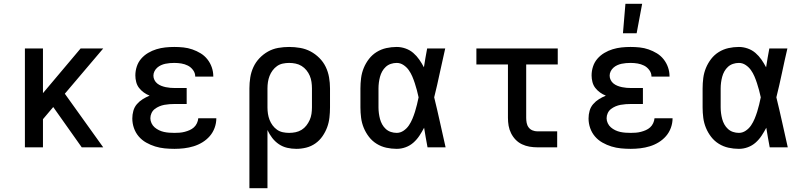

<svg xmlns="http://www.w3.org/2000/svg" viewBox="-20 -775 4240 1010"><path d="M111 0V-520H206V-285L404 -520H523L321 -282L523 0H410L260 -212L206 -148V0Z M898 8Q872 8 846.5 5.5Q821 3 796.5 -4.5Q772 -12 749 -25Q726 -38 709.5 -57.5Q693 -77 684.5 -101.5Q676 -126 676 -152Q676 -172 681.5 -192Q687 -212 700.5 -227.5Q714 -243 731 -253.5Q748 -264 767 -272Q751 -278 736.5 -288.5Q722 -299 711.5 -312.5Q701 -326 696.5 -343.5Q692 -361 692 -378Q692 -402 699.5 -425Q707 -448 722.5 -466Q738 -484 759 -496.5Q780 -509 803 -516Q826 -523 849.5 -525.5Q873 -528 897 -528Q921 -528 945 -525.5Q969 -523 992 -515Q1015 -507 1035.5 -494.5Q1056 -482 1071 -463Q1086 -444 1094 -421Q1102 -398 1102 -374V-372H1007V-373Q1007 -391 995.5 -406.5Q984 -422 968 -430Q952 -438 934 -441Q916 -444 897 -444Q885 -444 873 -443Q861 -442 849.5 -439.5Q838 -437 827 -432Q816 -427 807 -419Q798 -411 792.5 -400Q787 -389 787 -377Q787 -365 792.5 -354Q798 -343 807.5 -335.5Q817 -328 828.5 -323.5Q840 -319 852 -316.5Q864 -314 876 -313Q888 -312 900 -312H962V-228H900Q886 -228 872 -227Q858 -226 844.5 -223.5Q831 -221 818 -215.5Q805 -210 794 -201.5Q783 -193 777 -180Q771 -167 771 -153Q771 -140 777 -127Q783 -114 793.5 -105Q804 -96 816.5 -90Q829 -84 842.5 -81Q856 -78 870 -77Q884 -76 898 -76Q911 -76 924.5 -77Q938 -78 951.5 -81.5Q965 -85 977.5 -90.5Q990 -96 1000 -105Q1010 -114 1016 -127Q1022 -140 1023 -153H1118Q1118 -127 1109 -102.5Q1100 -78 1083.5 -59Q1067 -40 1045 -26.5Q1023 -13 998.5 -5.5Q974 2 948.5 5Q923 8 898 8Z M1292 215V-310Q1292 -339 1296.5 -367.5Q1301 -396 1313 -422Q1325 -448 1345 -469Q1365 -490 1390 -504Q1415 -518 1443.5 -523Q1472 -528 1501 -528Q1530 -528 1559 -523Q1588 -518 1613.5 -504.5Q1639 -491 1660 -470Q1681 -449 1693.5 -423Q1706 -397 1711 -368Q1716 -339 1716 -310V-210Q1716 -183 1713 -156.5Q1710 -130 1701 -105.5Q1692 -81 1676.5 -58.5Q1661 -36 1639 -20.5Q1617 -5 1591 1.5Q1565 8 1539 8Q1514 8 1490.5 2.5Q1467 -3 1447 -16.5Q1427 -30 1412 -49.5Q1397 -69 1387 -91V215ZM1501 -76Q1518 -76 1535 -79.5Q1552 -83 1566.5 -92Q1581 -101 1591.5 -114.5Q1602 -128 1609 -143.5Q1616 -159 1618.5 -176Q1621 -193 1621 -210V-310Q1621 -327 1618.5 -344Q1616 -361 1609.5 -376.5Q1603 -392 1592 -405.5Q1581 -419 1566.5 -428Q1552 -437 1535 -440.5Q1518 -444 1501 -444Q1484 -444 1467.5 -440.5Q1451 -437 1437.5 -427.5Q1424 -418 1414 -404.5Q1404 -391 1398 -375.5Q1392 -360 1389.5 -343.5Q1387 -327 1387 -310V-210Q1387 -193 1389.5 -176.5Q1392 -160 1398 -144.5Q1404 -129 1414 -115.5Q1424 -102 1437.5 -92.5Q1451 -83 1467.5 -79.5Q1484 -76 1501 -76Z M2067 8Q2039 8 2012 2Q1985 -4 1961.5 -18.5Q1938 -33 1921 -55Q1904 -77 1893.5 -102.5Q1883 -128 1879.5 -155.5Q1876 -183 1876 -210V-310Q1876 -337 1879.5 -364.5Q1883 -392 1893.5 -417.5Q1904 -443 1921 -465Q1938 -487 1961.5 -501.5Q1985 -516 2012 -522Q2039 -528 2067 -528Q2090 -528 2113 -520Q2136 -512 2154 -496.5Q2172 -481 2185.5 -461.5Q2199 -442 2210 -421Q2214 -446 2218 -470.5Q2222 -495 2227 -520H2322Q2307 -456 2293.5 -391.5Q2280 -327 2264 -263Q2280 -198 2294.5 -132Q2309 -66 2324 0H2229Q2224 -26 2219.5 -52Q2215 -78 2211 -103Q2200 -82 2186.5 -61.5Q2173 -41 2155 -25Q2137 -9 2114 -0.5Q2091 8 2067 8ZM2067 -76Q2086 -76 2103 -87.5Q2120 -99 2131 -115.5Q2142 -132 2149.5 -150Q2157 -168 2163 -187Q2169 -206 2173.5 -225Q2178 -244 2182 -263Q2178 -282 2173 -300.5Q2168 -319 2162 -337.5Q2156 -356 2148.5 -373.5Q2141 -391 2130 -406.5Q2119 -422 2102.5 -433Q2086 -444 2067 -444Q2051 -444 2036 -439Q2021 -434 2009.5 -423.5Q1998 -413 1990.5 -399.5Q1983 -386 1979 -371Q1975 -356 1973 -340.5Q1971 -325 1971 -310V-210Q1971 -195 1973 -179.5Q1975 -164 1979 -149Q1983 -134 1990.5 -120.5Q1998 -107 2009.5 -96.5Q2021 -86 2036 -81Q2051 -76 2067 -76Z M2807 0Q2786 0 2765.5 -3.5Q2745 -7 2726 -16Q2707 -25 2692.5 -40Q2678 -55 2668.5 -74Q2659 -93 2655.5 -113.5Q2652 -134 2652 -155V-436H2486V-520H2914V-436H2748V-155Q2748 -142 2750.5 -128.5Q2753 -115 2761 -104.5Q2769 -94 2781.5 -89Q2794 -84 2807 -84H2911V0Z M3298 8Q3272 8 3246.5 5.5Q3221 3 3196.5 -4.5Q3172 -12 3149 -25Q3126 -38 3109.5 -57.5Q3093 -77 3084.5 -101.5Q3076 -126 3076 -152Q3076 -172 3081.5 -192Q3087 -212 3100.5 -227.5Q3114 -243 3131 -253.5Q3148 -264 3167 -272Q3151 -278 3136.5 -288.5Q3122 -299 3111.5 -312.5Q3101 -326 3096.5 -343.5Q3092 -361 3092 -378Q3092 -402 3099.5 -425Q3107 -448 3122.5 -466Q3138 -484 3159 -496.5Q3180 -509 3203 -516Q3226 -523 3249.5 -525.5Q3273 -528 3297 -528Q3321 -528 3345 -525.5Q3369 -523 3392 -515Q3415 -507 3435.5 -494.5Q3456 -482 3471 -463Q3486 -444 3494 -421Q3502 -398 3502 -374V-372H3407V-373Q3407 -391 3395.5 -406.5Q3384 -422 3368 -430Q3352 -438 3334 -441Q3316 -444 3297 -444Q3285 -444 3273 -443Q3261 -442 3249.5 -439.5Q3238 -437 3227 -432Q3216 -427 3207 -419Q3198 -411 3192.5 -400Q3187 -389 3187 -377Q3187 -365 3192.5 -354Q3198 -343 3207.5 -335.5Q3217 -328 3228.5 -323.5Q3240 -319 3252 -316.5Q3264 -314 3276 -313Q3288 -312 3300 -312H3362V-228H3300Q3286 -228 3272 -227Q3258 -226 3244.5 -223.5Q3231 -221 3218 -215.5Q3205 -210 3194 -201.5Q3183 -193 3177 -180Q3171 -167 3171 -153Q3171 -140 3177 -127Q3183 -114 3193.5 -105Q3204 -96 3216.5 -90Q3229 -84 3242.5 -81Q3256 -78 3270 -77Q3284 -76 3298 -76Q3311 -76 3324.5 -77Q3338 -78 3351.5 -81.5Q3365 -85 3377.5 -90.5Q3390 -96 3400 -105Q3410 -114 3416 -127Q3422 -140 3423 -153H3518Q3518 -127 3509 -102.5Q3500 -78 3483.5 -59Q3467 -40 3445 -26.5Q3423 -13 3398.5 -5.5Q3374 2 3348.5 5Q3323 8 3298 8ZM3257 -600 3270 -755H3358L3329 -600Z M3867 8Q3839 8 3812 2Q3785 -4 3761.5 -18.5Q3738 -33 3721 -55Q3704 -77 3693.5 -102.5Q3683 -128 3679.5 -155.5Q3676 -183 3676 -210V-310Q3676 -337 3679.5 -364.5Q3683 -392 3693.5 -417.5Q3704 -443 3721 -465Q3738 -487 3761.5 -501.5Q3785 -516 3812 -522Q3839 -528 3867 -528Q3890 -528 3913 -520Q3936 -512 3954 -496.5Q3972 -481 3985.5 -461.5Q3999 -442 4010 -421Q4014 -446 4018 -470.5Q4022 -495 4027 -520H4122Q4107 -456 4093.5 -391.5Q4080 -327 4064 -263Q4080 -198 4094.5 -132Q4109 -66 4124 0H4029Q4024 -26 4019.5 -52Q4015 -78 4011 -103Q4000 -82 3986.5 -61.5Q3973 -41 3955 -25Q3937 -9 3914 -0.5Q3891 8 3867 8ZM3867 -76Q3886 -76 3903 -87.5Q3920 -99 3931 -115.5Q3942 -132 3949.5 -150Q3957 -168 3963 -187Q3969 -206 3973.5 -225Q3978 -244 3982 -263Q3978 -282 3973 -300.5Q3968 -319 3962 -337.5Q3956 -356 3948.5 -373.5Q3941 -391 3930 -406.5Q3919 -422 3902.5 -433Q3886 -444 3867 -444Q3851 -444 3836 -439Q3821 -434 3809.5 -423.5Q3798 -413 3790.5 -399.5Q3783 -386 3779 -371Q3775 -356 3773 -340.5Q3771 -325 3771 -310V-210Q3771 -195 3773 -179.5Q3775 -164 3779 -149Q3783 -134 3790.5 -120.5Q3798 -107 3809.5 -96.5Q3821 -86 3836 -81Q3851 -76 3867 -76Z"/></svg>

Font: Iosevka Etoile Medium
Style: Regular
Weight: 500
Designer: Belleve Invis
Foundry: Belleve Invis
Version: Version 22.1.2; ttfautohint (v1.8.4)